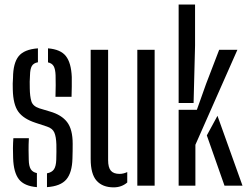

<svg xmlns="http://www.w3.org/2000/svg" viewBox="-20 -820 1094 848"><path d="M187.5 6.5V-54.5Q209 -58.5 218.2 -72Q227.5 -85.5 228.5 -114.5Q229 -136 229.2 -149Q229.5 -162 229 -181.5Q228 -216 220 -234.5Q212 -253 187.5 -261L137.5 -277.5Q83.5 -295 60.8 -326.8Q38 -358.5 36.5 -424.5Q36 -438.5 36.2 -450.8Q36.5 -463 37.5 -477Q38 -541 62.2 -571.5Q86.5 -602 147.5 -606.5V-545Q128 -541.5 120.5 -528.2Q113 -515 112.5 -487.5Q111.5 -470.5 111.2 -459.2Q111 -448 111.5 -430Q112 -394.5 118.5 -372.8Q125 -351 154 -341.5L200.5 -327.5Q251.5 -313 276.2 -281Q301 -249 301 -185Q301 -169.5 300.8 -152.2Q300.5 -135 300 -120Q298.5 -57.5 273 -27.5Q247.5 2.5 187.5 6.5ZM225 -392.5Q226 -416 226 -443.2Q226 -470.5 225.5 -487.5Q224.5 -514.5 217.2 -527.5Q210 -540.5 192 -544.5V-606.5Q248 -602 271.2 -572Q294.5 -542 297 -480Q297 -461 297 -436.8Q297 -412.5 296 -392.5ZM38 -121.5Q37 -141 37.2 -165Q37.5 -189 39 -209.5H107.5Q106 -180.5 106.2 -156.5Q106.5 -132.5 107 -114.5Q107.5 -86.5 115.8 -73Q124 -59.5 143 -55.5V6.5Q87 2 63.5 -28.2Q40 -58.5 38 -121.5Z M380.5 -118V-600H457.5V-112.5Q457.5 -80.5 469.5 -66.2Q481.5 -52 508 -52Q525 -52 542 -60V-14Q517 7.5 482 7.5Q433 7.5 406.8 -21.8Q380.5 -51 380.5 -118ZM586.5 0V-600H663V0Z M769 -365V-800H841.5V-618.5L835 -365ZM769 0V-335H849.5L890 -449L948 -600H1028.5L843 -180.5V0ZM893.5 -222 940.5 -308.5 1051 0H971.5Z"/></svg>

Font: Big Shoulders Stencil Display Medium
Style: Regular
Weight: 500
Designer: Patric King
Foundry: XO Type Co
Version: Version 1.000